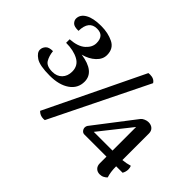

<svg xmlns="http://www.w3.org/2000/svg" viewBox="-133 -1001 1305 1305"><g transform="rotate(45 520.0 -348.0)"><path d="M27 -301Q27 -322 42.5 -339.5Q58 -357 97 -357Q101 -315 119 -284.5Q137 -254 193 -254Q236 -254 262 -280.5Q288 -307 288 -351Q288 -408 240 -434Q192 -460 120 -460V-494Q195 -499 231.5 -532Q268 -565 268 -605Q268 -640 252 -658.5Q236 -677 201 -677Q124 -677 122 -577Q80 -576 65.5 -591.5Q51 -607 51 -624Q51 -663 91.5 -686.5Q132 -710 208 -710Q275 -710 325.5 -685Q376 -660 376 -598Q376 -557 341 -524.5Q306 -492 252 -478Q396 -457 396 -362Q396 -298 342.5 -260.5Q289 -223 199 -223Q102 -223 64.5 -248Q27 -273 27 -301ZM676 -711Q716 -711 732 -684L389 14Q384 15 376 15Q344 15 322 -8L661 -710Q666 -711 676 -711ZM954 -107V-105Q954 -52 967 -13Q959 -4 945 3.5Q931 11 913 11Q890 11 875.5 -3.5Q861 -18 861 -43V-107H646Q633 -108 624.5 -119Q616 -130 616 -143Q616 -154 622 -163L844 -452Q851 -461 867 -468Q883 -475 898 -475Q923 -475 938.5 -461Q954 -447 954 -422V-167Q989 -170 1022 -180Q1028 -167 1028 -151Q1028 -128 1016 -107ZM861 -165V-392L681 -165Z"/></g></svg>

Font: Arima Madurai ExtraBold
Style: Regular
Weight: 800
Designer: Joana Correia and Natanael Gama
Foundry: NDISCOVER
Version: Version 1.020